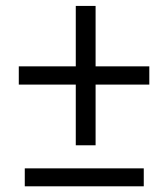

<svg xmlns="http://www.w3.org/2000/svg" viewBox="-20 -639 573 658"><path d="M491.7 -411.6V-349.1H307.6V-141.1H239.7V-349.1H44.4V-411.6H239.7V-618.7H307.6V-411.6ZM472.7 -62V-0.5H64.9V-62Z"/></svg>

Font: Vazirmatn RD Light
Style: Regular
Weight: 300
Designer: Saber Rastikerdar
Foundry: Saber Rastikerdar
Version: Version 32.102